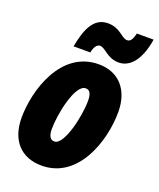

<svg xmlns="http://www.w3.org/2000/svg" viewBox="-144 -860 792 958"><g transform="rotate(20 252.0 -381.0)"><path d="M140 -604H229C236 -640 251 -652 263 -652C294 -652 315 -605 379 -605C429 -605 484 -646 504 -772H415C407 -737 396 -724 380 -724C350 -724 329 -771 263 -771C185 -771 157 -694 140 -604ZM193 10C386 10 462 -216 462 -372C462 -488 398 -563 290 -563C89 -563 18 -326 18 -181C18 -62 83 10 193 10ZM212 -125C189 -125 179 -145 179 -180C179 -261 214 -428 269 -428C292 -428 301 -409 301 -372C301 -292 264 -125 212 -125Z"/></g></svg>

Font: Noto Sans ExtraCondensed Black
Style: Italic
Weight: 900
Width: 2
Italic angle: -12°
Designer: Monotype Design Team
Foundry: Monotype Imaging Inc.
Version: Version 2.013